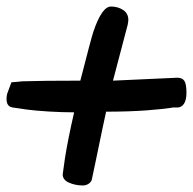

<svg xmlns="http://www.w3.org/2000/svg" viewBox="-25 -644 591 588"><path d="M546 -360Q546 -324 526 -316Q520 -314 506 -315Q478 -310 424 -306Q370 -302 300 -302Q295 -281 268 -150Q264 -131 257 -98Q256 -88 247.5 -82Q239 -76 229 -76Q206 -76 186.5 -84.5Q167 -93 167 -110Q171 -139 174 -160Q183 -217 202 -300Q165 -300 124 -302.5Q83 -305 57 -308.5Q31 -312 13 -315Q-5 -318 -5 -341Q-5 -349 -3 -357Q-3 -358 10 -392Q26 -393 43 -395Q104 -397 221 -397Q254 -526 261 -547Q287 -624 315 -624Q336 -624 352 -613.5Q368 -603 368 -583Q368 -578 366 -568L321 -397L518 -406Q533 -406 539.5 -396.5Q546 -387 546 -360Z"/></svg>

Font: Praegefest
Style: Regular
Weight: 600
Designer: Peter Wiegel nach alter Vorlage
Foundry: Peter Wiegel
Version: Version 1.000